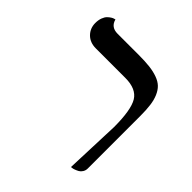

<svg xmlns="http://www.w3.org/2000/svg" viewBox="-158 -675 805 805"><g transform="rotate(45 244.5 -272.5)"><path d="M380.9 12.2 386.7 11.7C390.3 11.4 394.8 10.3 400.1 8.3C405.5 6.3 410.8 3.9 416 1C421.2 -2 425.7 -6.4 429.4 -12.5C433.2 -18.5 435.1 -25.4 435.1 -33.2V-344.2C435.1 -368.7 433.9 -389.6 431.6 -407C429.4 -424.4 425.3 -439.9 419.4 -453.4C413.6 -466.9 406.2 -477.9 397.5 -486.3C388.7 -494.8 377.1 -501.6 362.8 -506.8C348.5 -512 332.4 -515.7 314.5 -517.8C296.5 -519.9 275.1 -521 250 -521H124C97.7 -521 81.4 -533 75.2 -557.1L70.3 -555.7C66.7 -555 62.6 -553.2 57.9 -550.3C53.1 -547.4 48.3 -543.5 43.5 -538.8C38.6 -534.1 34.4 -527.2 31 -518.1C27.6 -509 25.9 -498.5 25.9 -486.8C25.9 -466 33 -448.5 47.1 -434.3C61.3 -420.2 79.9 -413.1 103 -413.1H277.8C321.1 -413.1 350.7 -400.1 366.5 -374.3C382.2 -348.4 390.1 -301.6 390.1 -233.9Z"/></g></svg>

Font: Linux Biolinum G
Style: Bold
Weight: 700
Designer: Philipp H. Poll
Foundry: Philipp H. Poll
Version: Version 1.1.0